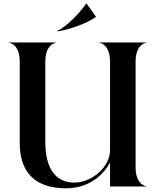

<svg xmlns="http://www.w3.org/2000/svg" viewBox="-20 -1010 858 1040"><path d="M576 -676V-196C576 -105.5 477.5 -21 381.5 -21C273.5 -21 225.5 -109.5 225.5 -240V-676C225.5 -769.5 279 -778.5 284.5 -778.5V-780H28V-778.5C33.5 -778.5 87 -769.5 87 -676V-234C87 -91.5 156.5 10 337 10C466.5 10 542 -66.5 576 -129.5V0H773.5V-1.5C768 -1.5 714.5 -10.5 714.5 -104V-676C714.5 -769.5 768 -778.5 773.5 -778.5V-780H517V-778.5C522.5 -778.5 576 -769.5 576 -676ZM447 -990C404.5 -931 334 -860.5 289 -842.5L291.5 -840C350 -848 448.5 -881.5 499 -918V-920.5L449.5 -990Z"/></svg>

Font: Beautique Display
Style: Bold
Weight: 700
Designer: Nhat-Quang Ngo
Version: Version 1.100;Glyphs 3.2.3 (3260)